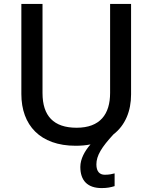

<svg xmlns="http://www.w3.org/2000/svg" viewBox="-20 -734 778 980"><path d="M472 105C472 60 499 17 559 -48C620 -95 649 -168 649 -252V-714H542V-260C542 -151 491 -82 371 -82C254 -82 197 -142 197 -259V-714H89V-254C89 -95 185 10 366 10C393 10 418 8 442 3C413 36 390 77 390 118C390 188 427 226 499 226C527 226 546 222 565 216V151C554 154 537 158 515 158C489 158 472 142 472 105Z"/></svg>

Font: Noto Sans Bamum Medium
Style: Regular
Weight: 500
Designer: Monotype Design Team
Foundry: Monotype Imaging Inc.
Version: Version 2.002